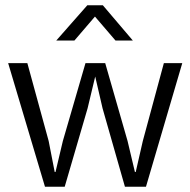

<svg xmlns="http://www.w3.org/2000/svg" viewBox="-20 -710 722 730"><path d="M11 -470H84L165 -174L188 -56H191L219 -174L305 -470H380L465 -174L493 -56H496L523 -174L603 -470H673L535 0H455L370 -298L342 -419L313 -298L226 0H151ZM485 -556H419L341 -647L263 -556H194L312 -690H371Z"/></svg>

Font: Mukta Mahee Light
Style: Regular
Weight: 300
Designer: Shuchita Grover, Noopur Datye, Girish Dalvi, Yashodeep Gholap
Foundry: Ek Type
Version: Version 2.538;PS 1.000;hotconv 16.6.51;makeotf.lib2.5.65220;